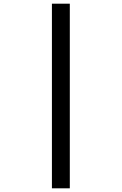

<svg xmlns="http://www.w3.org/2000/svg" viewBox="-20 -821 660 1041"><path d="M261.5 200V-801H358.5V200Z"/></svg>

Font: Monaspace Krypton Var ExLight
Style: Regular
Weight: 200
Designer: Riley Cran and the Lettermatic Team
Version: Version 1.200 (Monaspace Krypton Var)